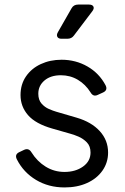

<svg xmlns="http://www.w3.org/2000/svg" viewBox="-20 -810 549 842"><path d="M263 12Q193 12 138 -21Q83 -54 54 -111Q43 -133 65 -143L86 -153Q106 -162 118 -142Q143 -102 180.5 -79Q218 -56 263 -56Q311 -56 344 -79.5Q377 -103 377 -141Q377 -169 361 -185.5Q345 -202 324 -211Q303 -220 287 -224L210 -246Q136 -267 103 -305Q70 -343 70 -393Q70 -440 94 -475Q118 -510 159 -529Q200 -548 250 -548Q312 -548 363.5 -518.5Q415 -489 443 -436Q454 -414 431 -404L409 -394Q389 -384 377 -405Q355 -440 321.5 -460Q288 -480 247 -480Q202 -480 175 -457Q148 -434 148 -399Q148 -372 162 -356Q176 -340 194.5 -332Q213 -324 227 -320L316 -294Q381 -275 417.5 -235Q454 -195 454 -141Q454 -97 429.5 -62Q405 -27 362 -7.5Q319 12 263 12ZM250 -640Q236 -640 231.5 -648.5Q227 -657 234 -669L294 -774Q303 -790 323 -790H370Q385 -790 389.5 -781.5Q394 -773 385 -761L304 -654Q294 -640 275 -640Z"/></svg>

Font: Pitagon Sans Text
Style: Regular
Weight: 400
Designer: Travis Tran
Foundry: Pitagon
Version: Version 1.001; ttfautohint (v1.8.4.7-5d5b);gftools[0.9.26]